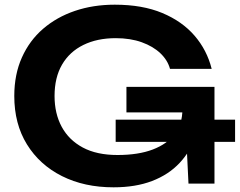

<svg xmlns="http://www.w3.org/2000/svg" viewBox="-20 -785 1025 820"><path d="M474 -274H984V-179H474ZM520 -414H896V-358H841Q841 -276 817.5 -207.5Q794 -139 747 -89Q700 -39 629.5 -12Q559 15 465 15Q340 15 244.5 -33Q149 -81 95 -168.5Q41 -256 41 -375Q41 -467 73.5 -539.5Q106 -612 164 -662Q222 -712 300 -738.5Q378 -765 470 -765Q588 -765 673 -729.5Q758 -694 811 -632.5Q864 -571 884 -491H706Q696 -528 665 -557.5Q634 -587 585.5 -604.5Q537 -622 474 -622Q395 -622 336 -593Q277 -564 245 -509Q213 -454 213 -375Q213 -300 243.5 -243.5Q274 -187 333.5 -155Q393 -123 482 -123Q571 -123 632.5 -146.5Q694 -170 726.5 -213Q759 -256 759 -317V-349L788 -305H520ZM766 -390H896V-1H785Z"/></svg>

Font: Unbounded Medium
Style: Regular
Weight: 500
Designer: Luke Prowse, Jean-Baptiste Morizot, Fátima Lázaro, Florian Runge
Foundry: NaN
Version: Version 1.700